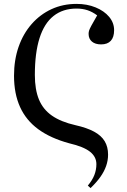

<svg xmlns="http://www.w3.org/2000/svg" viewBox="-20 -757 653 986"><path d="M445 209 431 196Q454 169 464.5 142Q475 115 475 86Q475 48 442 22Q409 -4 336 -21Q240 -47 177 -93Q114 -139 83 -207.5Q52 -276 52 -368Q52 -449 75.5 -516.5Q99 -584 142.5 -633.5Q186 -683 244.5 -710Q303 -737 373 -737Q427 -737 471 -719Q515 -701 540.5 -670.5Q566 -640 566 -602Q566 -566 549 -547.5Q532 -529 499 -529Q469 -529 452 -543.5Q435 -558 435 -583Q435 -592 437.5 -600Q440 -608 449 -625Q458 -642 479 -678Q455 -696 429.5 -704.5Q404 -713 373 -713Q303 -713 255 -675Q207 -637 183 -561Q159 -485 159 -372Q159 -297 180 -246Q201 -195 247 -163Q293 -131 368 -114Q426 -101 463 -81Q500 -61 517.5 -32Q535 -3 535 37Q535 67 525 95.5Q515 124 495.5 151.5Q476 179 445 209Z"/></svg>

Font: Literata 60pt
Style: Regular
Weight: 400
Designer: Latin by Veronika Burian and Jose Scaglione. Greek by Irene Vlachou. Cyrillic by Vera Evstafieva.
Foundry: TypeTogether
Version: Version 3.002